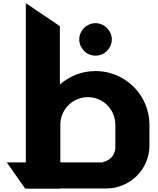

<svg xmlns="http://www.w3.org/2000/svg" viewBox="-20 -1168 979 1190"><path d="M571.8 -1024.4Q592.8 -1024.4 611.1 -1016.4Q629.4 -1008.3 643.1 -994.6Q656.7 -981 664.8 -962.6Q672.9 -944.3 672.9 -923.8Q672.9 -902.8 664.8 -884.5Q656.7 -866.2 643.1 -852.5Q629.4 -838.9 611.1 -831.1Q592.8 -823.2 571.8 -823.2Q551.3 -823.2 533 -831.1Q514.6 -838.9 501 -852.5Q487.3 -866.2 479.2 -884.5Q471.2 -902.8 471.2 -923.8Q471.2 -944.3 479.2 -962.6Q487.3 -981 501 -994.6Q514.6 -1008.3 533 -1016.4Q551.3 -1024.4 571.8 -1024.4ZM618.7 -161.6V-164.6Q633.8 -167 647 -174.1Q660.2 -181.2 670.2 -191.9Q680.2 -202.6 686.5 -216.1Q692.9 -229.5 694.8 -245.1V-394V-395.5Q694.8 -430.7 681.4 -461.7Q668 -492.7 645 -515.9Q622.1 -539.1 590.8 -552.5Q559.6 -565.9 524.4 -565.9Q489.3 -565.9 458.5 -552.7Q427.7 -539.6 404.5 -516.6Q381.3 -493.7 367.9 -462.9Q354.5 -432.1 354 -397V-398.9V-397.5V-397V-395.5V-161.6H385.7H425.3H431.6ZM351.1 -644Q396 -683.6 452.1 -705.6Q508.3 -727.5 571.8 -727.5Q618.2 -727.5 660.9 -715.6Q703.6 -703.6 740.7 -681.9Q777.8 -660.2 808.3 -629.9Q838.9 -599.6 860.6 -562.5Q882.3 -525.4 894.3 -482.7Q906.2 -439.9 906.2 -394V-266.6V-265.1V-264.6Q905.8 -210 884.8 -161.6Q863.8 -113.3 827.4 -77.4Q791 -41.5 742.4 -20.8Q693.8 0 638.7 0H620.1H351.1V1.5H140.1V0.5H135.7L22 -161.6H140.1V-1148.4L351.1 -1005.9Z"/></svg>

Font: DimaBanoo
Style: Bold
Weight: 800
Designer: R.Balvardi
Foundry: R.Balvardi
Version: Version 1.0.0-alpha3